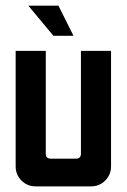

<svg xmlns="http://www.w3.org/2000/svg" viewBox="-20 -663 451 683"><path d="M80.7 -642.9H187.9L241.4 -535.7H170ZM35.7 -482.1H142.9V-116.4Q142.9 -98.6 160.7 -98.6H250Q267.9 -98.6 267.9 -116.4V-482.1H375V-71.4Q375 -41.4 354.3 -20.7Q333.6 0 303.6 0H107.1Q77.1 0 56.4 -20.7Q35.7 -41.4 35.7 -71.4Z"/></svg>

Font: Aire Exterior
Style: Regular
Weight: 400
Width: 4
Designer: Jayvee Enaguas (HarvettFox96)
Version: 20190503.02